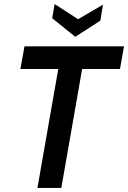

<svg xmlns="http://www.w3.org/2000/svg" viewBox="-20 -929 633 949"><path d="M268 -588H81L101 -700H593L573 -588H386L283 0H165ZM238 -839 250 -909 366 -834 489 -906 476 -827 352 -747Z"/></svg>

Font: Cabin SemiBold
Style: Italic
Weight: 600
Italic angle: -7°
Designer: Pablo Impallari
Foundry: Pablo Impallari. http://www.impallari.com Igino Marini. http://www.ikern.com
Version: Version 2.200